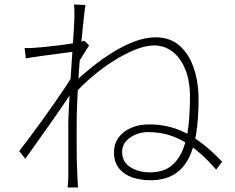

<svg xmlns="http://www.w3.org/2000/svg" viewBox="-20 -800 1040 849"><path d="M936 -50Q888 -105 841.5 -141.5Q795 -178 745 -197Q695 -216 635 -216Q606 -216 579.5 -205Q553 -194 536.5 -174.5Q520 -155 520 -129Q520 -84 556 -61Q592 -38 642 -38Q700 -38 734.5 -64.5Q769 -91 788 -137Q807 -183 813.5 -244Q820 -305 820 -373Q820 -443 799 -494Q778 -545 742.5 -572Q707 -599 661 -599Q624 -599 577 -580Q530 -561 481 -530Q432 -499 387 -460.5Q342 -422 308 -384L311 -438Q343 -468 385 -502Q427 -536 474.5 -566Q522 -596 572 -615.5Q622 -635 668 -635Q732 -635 774 -598Q816 -561 837 -498.5Q858 -436 858 -361Q858 -275 847.5 -208.5Q837 -142 812 -96Q787 -50 746 -26.5Q705 -3 645 -3Q603 -3 566.5 -15Q530 -27 507 -54.5Q484 -82 484 -127Q484 -164 504.5 -192Q525 -220 560.5 -235Q596 -250 639 -250Q728 -250 803.5 -211Q879 -172 962 -85ZM316 -573Q308 -572 283.5 -568.5Q259 -565 226.5 -561Q194 -557 159.5 -552Q125 -547 94 -542L89 -588Q102 -587 114 -587.5Q126 -588 138 -589Q155 -590 183.5 -593Q212 -596 244.5 -600Q277 -604 306 -609Q335 -614 353 -620L374 -599Q365 -585 354.5 -568.5Q344 -552 334 -535Q324 -518 316 -503L307 -408Q289 -379 263 -341Q237 -303 207.5 -261Q178 -219 148 -177Q118 -135 92 -98L65 -132Q83 -155 110 -191Q137 -227 166.5 -268Q196 -309 224 -349Q252 -389 273 -421Q294 -453 303 -470L308 -541ZM309 -718Q309 -732 309 -749Q309 -766 307 -780L358 -778Q355 -762 350.5 -719.5Q346 -677 340 -618Q334 -559 329.5 -493Q325 -427 322 -363Q319 -299 319 -246Q319 -197 319 -162.5Q319 -128 319.5 -95.5Q320 -63 322 -20Q323 -7 323.5 5Q324 17 325 29H279Q280 22 281 7.5Q282 -7 282 -19Q282 -67 282 -100.5Q282 -134 282 -167.5Q282 -201 282 -249Q282 -271 284 -311.5Q286 -352 289 -402Q292 -452 295.5 -503.5Q299 -555 302 -600.5Q305 -646 307 -677.5Q309 -709 309 -718Z"/></svg>

Font: Noto Sans JP Thin ExtraLight
Style: Regular
Weight: 250
Version: Version 2.004-H2;hotconv 1.0.118;makeotfexe 2.5.65603